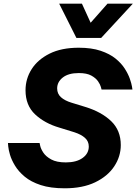

<svg xmlns="http://www.w3.org/2000/svg" viewBox="-20 -1008 738 1038"><path d="M393 -803 300 -988H423L470 -885L561 -988H698L527 -803ZM330 10Q253 10 200 -7.5Q147 -25 113.5 -53Q80 -81 61 -112.5Q42 -144 34 -171.5Q26 -199 24.5 -217Q23 -235 23 -235H194Q194 -235 197.5 -219Q201 -203 214.5 -182.5Q228 -162 257 -146Q286 -130 336 -130Q393 -130 426.5 -154Q460 -178 460 -216Q460 -244 439.5 -262.5Q419 -281 382 -293L301 -318Q222 -341 170 -389.5Q118 -438 118 -520Q118 -582 151 -634Q184 -686 248 -718Q312 -750 406 -750Q475 -750 524 -733.5Q573 -717 604.5 -691.5Q636 -666 654.5 -637Q673 -608 682 -582Q691 -556 693.5 -540Q696 -524 696 -524H529Q529 -524 525.5 -537.5Q522 -551 510 -568.5Q498 -586 473.5 -599.5Q449 -613 406 -613Q350 -613 319.5 -589Q289 -565 289 -530Q289 -501 309.5 -482.5Q330 -464 366 -453L441 -430Q529 -403 581 -353Q633 -303 633 -224Q633 -162 597.5 -108.5Q562 -55 494.5 -22.5Q427 10 330 10Z"/></svg>

Font: Be Vietnam Pro ExtraBold
Style: Italic
Weight: 800
Italic angle: -12°
Designer: Lam Bao, Tony Le, Vietanh Nguyen
Foundry: Yellow Type Foundry
Version: Version 1.002; ttfautohint (v1.8.3)